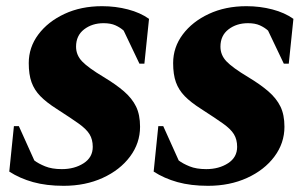

<svg xmlns="http://www.w3.org/2000/svg" viewBox="-20 -591 984 621"><path d="M186 10Q130 10 87 -2Q44 -14 10 -36L25 -183H41L91 -72Q104 -62 126 -53Q148 -44 180 -44Q221 -44 250.5 -63Q280 -82 280 -116Q280 -140 269.5 -157Q259 -174 233.5 -192Q208 -210 163 -239Q130 -260 110.5 -280Q91 -300 82 -325Q73 -350 73 -387Q73 -438 104 -479.5Q135 -521 188.5 -546Q242 -571 310 -571Q354 -571 394 -560.5Q434 -550 462 -530L447 -385H431L380 -492Q369 -502 353.5 -509Q338 -516 315 -516Q278 -516 252 -496Q226 -476 226 -440Q226 -413 245.5 -392.5Q265 -372 315 -342Q355 -318 381 -295.5Q407 -273 420 -246.5Q433 -220 433 -181Q433 -128 400.5 -84.5Q368 -41 312 -15.5Q256 10 186 10ZM653 10Q597 10 554 -2Q511 -14 477 -36L492 -183H508L558 -72Q571 -62 593 -53Q615 -44 647 -44Q688 -44 717.5 -63Q747 -82 747 -116Q747 -140 736.5 -157Q726 -174 700.5 -192Q675 -210 630 -239Q597 -260 577.5 -280Q558 -300 549 -325Q540 -350 540 -387Q540 -438 571 -479.5Q602 -521 655.5 -546Q709 -571 777 -571Q821 -571 861 -560.5Q901 -550 929 -530L914 -385H898L847 -492Q836 -502 820.5 -509Q805 -516 782 -516Q745 -516 719 -496Q693 -476 693 -440Q693 -413 712.5 -392.5Q732 -372 782 -342Q822 -318 848 -295.5Q874 -273 887 -246.5Q900 -220 900 -181Q900 -128 867.5 -84.5Q835 -41 779 -15.5Q723 10 653 10Z"/></svg>

Font: Spectral SC ExtraBold
Style: Italic
Weight: 800
Italic angle: -10°
Designer: Jean-Baptiste Levee
Foundry: Production Type
Version: Version 2.001